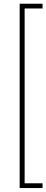

<svg xmlns="http://www.w3.org/2000/svg" viewBox="-20 -832 243 1005"><path d="M202.6 -812.5V-787.6H108.9V127.4H202.6V152.3H83V-812.5Z"/></svg>

Font: Roboto Condensed Thin
Style: Regular
Weight: 250
Width: 3
Designer: Christian Robertson
Foundry: Google
Version: Version 3.009; 2024